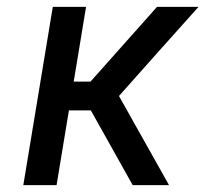

<svg xmlns="http://www.w3.org/2000/svg" viewBox="-20 -540 640 560"><path d="M48 0 134 -520H231L195 -302H244L438 -520H559L440 -387L327 -260L473 0H367L245 -218H181L145 0Z"/></svg>

Font: Iosevka Custom Medium Oblique
Style: Regular
Weight: 500
Italic angle: -9°
Designer: Belleve Invis
Foundry: Belleve Invis
Version: Version 27.0.1